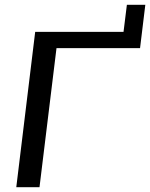

<svg xmlns="http://www.w3.org/2000/svg" viewBox="-20 -782 627 802"><path d="M565 -581 587 -762H510L496 -649H127L48 0H145L216 -581Z"/></svg>

Font: Gamestation Display
Style: Italic
Weight: 400
Designer: Jonas Hecksher
Foundry: Jonas Hecksher, Playtypeª, e-types AS
Version: Version 1.003